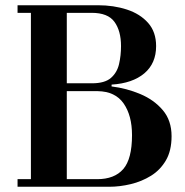

<svg xmlns="http://www.w3.org/2000/svg" viewBox="-20 -713 706 733"><path d="M47 0V-29H98V-664H47V-693H354Q414 -693 464.5 -676.5Q515 -660 545.5 -625.5Q576 -591 576 -537Q576 -471 531 -433Q486 -395 406 -390V-383Q463 -376 515.5 -354Q568 -332 601.5 -292.5Q635 -253 635 -193Q635 -138 613.5 -101Q592 -64 556.5 -42Q521 -20 479 -10Q437 0 397 0ZM235 -395H331Q380 -395 403.5 -415.5Q427 -436 434.5 -468.5Q442 -501 442 -537Q442 -595 417 -629.5Q392 -664 330 -664H235ZM235 -29H351Q417 -29 450.5 -67.5Q484 -106 484 -197Q484 -272 452 -318Q420 -364 353 -365H235Z"/></svg>

Font: Monomakh
Style: Regular
Weight: 400
Version: Version 1.200; ttfautohint (v1.8.4.7-5d5b)